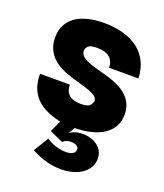

<svg xmlns="http://www.w3.org/2000/svg" viewBox="-118 -509 663 774"><g transform="rotate(20 213.5 -122.0)"><path d="M221 10C333 10 400 -33 400 -110C400 -180 345 -213 279 -232C214 -250 157 -261 157 -296C157 -303 160 -309 166 -316C172 -322 185 -325 204 -325C240 -325 276 -313 276 -266H402C399 -373 317 -429 197 -429C101 -429 30 -392 30 -307C30 -233 83 -198 149 -178C210 -158 267 -150 267 -120C267 -116 264 -110 259 -102C254 -94 240 -90 217 -90C155 -90 151 -131 151 -148H23C23 -85 49 -48 85 -25C103 -14 122 -6 141 -1C160 5 177 8 192 9C207 10 216 10 221 10ZM105 150C226 218 359 181 359 94C359 22 259 3 213 37L249 -24L189 -47L143 54L200 80C222 58 270 66 268 88C268 127 182 115 144 86Z"/></g></svg>

Font: OSH Darker Grotesque Black
Style: Regular
Weight: 900
Designer: Gabriel Lam
Foundry: TypeRant
Version: Version 1.000;Glyphs 3.1.1 (3148)